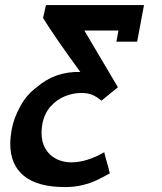

<svg xmlns="http://www.w3.org/2000/svg" viewBox="-20 -570 640 758"><path d="M20.5 -2Q20.5 -26.5 26 -58Q34.5 -104.5 60.5 -151.2Q86.5 -198 124.5 -225Q196.5 -288.5 297 -286Q194.5 -426.5 150 -499L161.5 -550H548.5L521.5 -405.5H439.5L447.5 -449.5H313L445.5 -225.5L380.5 -172.5Q361.5 -188.5 343.8 -195.8Q326 -203 300.5 -203Q269 -203 236.8 -190.2Q204.5 -177.5 179.8 -149.8Q155 -122 147 -79.5Q144 -61.5 144 -45.5Q144 -8.5 159.8 17.8Q175.5 44 202.2 57.5Q229 71 261.5 71Q291.5 71 325.5 60.5Q359.5 50 391.5 31Q394.5 45 401.5 68.5Q410 98.5 413.5 114.5Q382 132 359.5 142.5Q337 153 305.5 160.8Q274 168.5 236.5 168.5Q128 168.5 74.2 124.2Q20.5 80 20.5 -2Z"/></svg>

Font: JuliaMono SemiBold
Style: Italic
Weight: 600
Italic angle: -9°
Monospace: yes
Designer: cormullion
Foundry: corm
Version: Version 0.056; ttfautohint (v1.8.4)